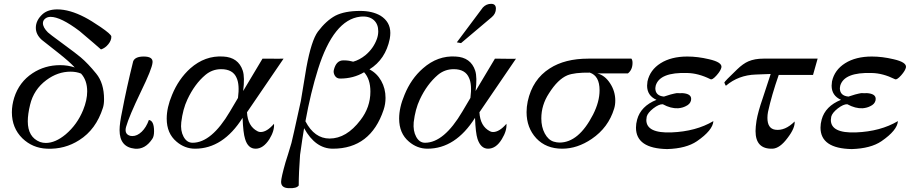

<svg xmlns="http://www.w3.org/2000/svg" viewBox="-20 -760 4751 1002"><path d="M561 -570Q562 -550 545.5 -529.5Q529 -509 507 -502Q485 -522 395 -598Q297 -672 244 -672Q227 -672 215.5 -662.5Q204 -653 204 -639Q204 -617 230 -591Q238 -583 301 -537Q384 -476 401 -461Q439 -429 482 -376Q523 -326 523 -242Q523 -215 517 -197Q481 -84 394 -29Q318 20 225 16Q150 13 97 -38Q42 -92 42 -174Q42 -211 54 -250Q80 -332 150 -378Q214 -420 294 -420Q334 -420 370 -408Q345 -436 283 -485Q200 -550 198 -552Q167 -580 167 -615Q167 -654 202 -686Q230 -711 279 -711Q343 -711 422 -670Q455 -653 505 -619Q559 -582 561 -570ZM414 -186Q435 -238 435 -283Q435 -341 403 -376Q379 -386 348 -386Q281 -386 222 -342Q156 -293 137 -213Q125 -164 125 -127Q125 -44 189 -19Q204 -14 219 -14Q269 -14 323 -59Q383 -110 414 -186Z M776 -433Q773 -400 716 -283Q653 -152 638 -98Q629 -65 652 -54Q659 -50 671 -50Q696 -50 719.5 -72.5Q743 -95 757 -134Q784 -130 784 -75Q784 -47 774 -34Q737 21 684 16Q604 8 604 -81Q604 -117 618 -182Q640 -299 675 -440Q685 -465 730 -465Q755 -465 766.5 -457Q778 -449 776 -433Z M1460 -454 1269 -174Q1273 -101 1324 -75Q1331 -71 1340 -71Q1373 -71 1410 -114Q1413 -78 1386 -34Q1354 16 1314 16Q1274 16 1259 -35Q1249 -66 1246 -145Q1144 16 998 16Q944 16 901 -21Q850 -64 850 -141Q850 -199 878 -265Q912 -348 973 -403Q1050 -471 1145 -465Q1224 -461 1247 -391Q1258 -357 1249 -285L1350 -454Q1461 -453 1460 -454ZM1180 -178 1222 -249Q1231 -318 1215 -353Q1196 -399 1134 -399Q1088 -399 1052 -369Q996 -322 958 -241Q934 -190 926 -122Q921 -78 938 -46.5Q955 -15 985 -15Q1084 -15 1180 -178Z M2014 -557Q1992 -450 1908 -398Q1947 -378 1969.5 -338Q1992 -298 1992 -249Q1992 -217 1982 -187Q1914 16 1717 16Q1626 16 1567 -91Q1558 -38 1546 48Q1539 143 1539 208Q1528 224 1487 222Q1447 221 1447 189Q1447 168 1470 87Q1481 54 1501 -14Q1504 -23 1550 -233Q1557 -279 1579 -408Q1605 -549 1639 -595Q1682 -652 1730 -678Q1779 -703 1860 -703Q1923 -703 1966 -678Q2017 -646 2017 -588Q2017 -574 2014 -557ZM1947 -557Q1954 -577 1954 -597Q1954 -634 1931 -655Q1905 -678 1860 -673Q1721 -657 1640 -400Q1601 -276 1574 -127Q1621 -37 1700 -37Q1788 -37 1861 -133Q1913 -200 1913 -282Q1913 -347 1880 -383Q1825 -350 1755 -350Q1736 -350 1727 -366Q1719 -380 1722 -394Q1734 -445 1772 -445Q1789 -445 1801 -443Q1808 -441 1815 -440L1823 -438Q1856 -447 1887 -472Q1929 -507 1947 -557Z M2568 -715Q2568 -689 2547 -671L2386 -535L2364 -539L2500 -721Q2518 -740 2543 -740Q2568 -740 2568 -715ZM2673 -454 2482 -174Q2486 -101 2537 -75Q2544 -71 2553 -71Q2586 -71 2623 -114Q2626 -78 2599 -34Q2569 16 2527 16Q2489 16 2472 -35Q2462 -66 2459 -145Q2357 16 2211 16Q2157 16 2114 -21Q2063 -64 2063 -141Q2063 -199 2091 -265Q2125 -349 2187 -403Q2264 -471 2358 -465Q2437 -461 2460 -391Q2471 -357 2462 -285L2563 -454Q2676 -452 2673 -454ZM2393 -178 2435 -249Q2444 -318 2428 -353Q2409 -399 2348 -399Q2301 -399 2265 -369Q2208 -320 2171 -241Q2147 -190 2139 -122Q2135 -77 2152 -46Q2169 -15 2198 -15Q2297 -15 2393 -178Z M3050 -454H3275Q3281 -447 3281 -432Q3281 -396 3257 -377H3097Q3137 -367 3164 -325Q3191 -284 3191 -235Q3191 -212 3185 -193Q3155 -94 3068 -35Q2993 16 2914 16Q2830 16 2779 -38Q2728 -93 2728 -175Q2728 -202 2734 -231Q2759 -346 2849 -403Q2928 -454 3050 -454ZM3075 -162Q3109 -229 3109 -289Q3109 -364 3058 -381Q2978 -382 2941 -367Q2891 -346 2845 -273Q2805 -212 2805 -142Q2805 -97 2823 -63.5Q2841 -30 2869 -21Q2886 -16 2900 -16Q3000 -16 3075 -162Z M3745 -409Q3742 -392 3720 -367Q3697 -341 3687 -347Q3624 -378 3567 -379Q3423 -384 3402 -313Q3400 -305 3400 -300Q3400 -260 3445 -256Q3449 -257 3462.5 -261.5Q3476 -266 3480 -267Q3484 -268 3498.5 -271.5Q3513 -275 3518.5 -274Q3524 -273 3541 -274Q3587 -271 3587 -244Q3587 -238 3586 -235Q3581 -216 3559 -206Q3542 -197 3519 -195Q3481 -193 3439 -216Q3419 -217 3389 -194Q3360 -171 3355 -151Q3353 -139 3353 -134Q3353 -64 3484 -69Q3612 -74 3703 -128Q3700 -80 3617 -23Q3561 15 3462 18Q3299 15 3299 -94Q3299 -114 3305 -136Q3324 -206 3406 -239Q3357 -261 3357 -313Q3357 -321 3359 -335Q3372 -395 3427.5 -430Q3483 -465 3567 -465Q3621 -465 3680 -451Q3715 -443 3731 -432.5Q3747 -422 3745 -409Z M3964 -454H4247L4223 -369H4044Q4007 -263 3988 -176Q3985 -160 3985 -145Q3985 -89 4026 -83Q4077 -76 4127 -126Q4130 -92 4090 -40Q4050 14 4012 16Q3923 19 3923 -76Q3923 -97 3928 -130Q3936 -177 3960 -246Q3999 -365 4002 -374L3924 -371Q3834 -368 3769 -313Q3767 -311 3760 -329Q3761 -335 3827 -398Q3858 -428 3886 -440Q3919 -454 3964 -454Z M4708 -409Q4705 -392 4683 -367Q4660 -341 4650 -347Q4587 -378 4530 -379Q4386 -384 4365 -313Q4363 -305 4363 -300Q4363 -260 4408 -256Q4412 -257 4425.5 -261.5Q4439 -266 4443 -267Q4447 -268 4461.5 -271.5Q4476 -275 4481.5 -274Q4487 -273 4504 -274Q4550 -271 4550 -244Q4550 -238 4549 -235Q4544 -216 4522 -206Q4505 -197 4482 -195Q4444 -193 4402 -216Q4382 -217 4352 -194Q4323 -171 4318 -151Q4316 -139 4316 -134Q4316 -64 4447 -69Q4575 -74 4666 -128Q4663 -80 4580 -23Q4524 15 4425 18Q4262 15 4262 -94Q4262 -114 4268 -136Q4287 -206 4369 -239Q4320 -261 4320 -313Q4320 -321 4322 -335Q4335 -395 4390.5 -430Q4446 -465 4530 -465Q4584 -465 4643 -451Q4678 -443 4694 -432.5Q4710 -422 4708 -409Z"/></svg>

Font: GFS Didot
Style: Italic
Weight: 400
Italic angle: -12°
Designer: Takis Katsoulidis and George D. Matthiopoulos
Foundry: George Matthiopoulos and Takis Katsoulidis
Version: Version 1.0